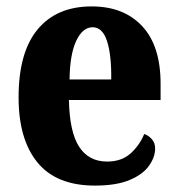

<svg xmlns="http://www.w3.org/2000/svg" viewBox="-20 -569 556 599"><path d="M276 10Q156 10 97 -62Q38 -134 38 -265Q38 -406 97.5 -477.5Q157 -549 266 -549Q366 -549 423.5 -487.5Q481 -426 481 -308V-257H195Q197 -157 227 -111Q257 -65 314 -65Q359 -65 387 -90Q415 -115 430 -151Q444 -146 454 -134.5Q464 -123 464 -106Q464 -79 445 -52Q426 -25 384.5 -7.5Q343 10 276 10ZM327 -321Q328 -397 314 -440.5Q300 -484 269 -484Q238 -484 218 -442Q198 -400 197 -321Z"/></svg>

Font: Noto Serif Thai Condensed ExtraBold
Style: Regular
Weight: 800
Width: 3
Designer: Monotype Design Team
Foundry: Monotype Imaging Inc.
Version: Version 2.002; ttfautohint (v1.8.4.7-5d5b)